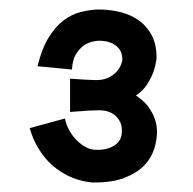

<svg xmlns="http://www.w3.org/2000/svg" viewBox="-20 -701 403 400"><path d="M307.1 -426.8Q307.1 -409.7 301.3 -390.9Q295.4 -372.1 280.5 -356.4Q265.6 -340.8 239.5 -330.6Q213.4 -320.3 172.9 -320.8Q145 -323.2 119.6 -335.9Q108.9 -341.3 97.7 -349.6Q86.4 -357.9 76.2 -369.6Q65.9 -381.3 56.9 -397.2Q47.9 -413.1 42 -434.1L115.2 -454.1Q118.2 -439.9 125 -428.2Q131.8 -416.5 140.6 -408Q149.4 -399.4 158.7 -394.5Q168 -389.6 175.8 -389.2Q185.1 -388.2 195.1 -389.6Q205.1 -391.1 213.6 -395.3Q222.2 -399.4 227.8 -406.7Q233.4 -414.1 233.9 -425.8Q234.4 -440.9 228.5 -450.2Q222.7 -459.5 214.4 -464.4Q206.1 -469.2 197 -470.5Q188 -471.7 183.1 -471.2Q176.3 -471.2 167.5 -470.7Q150.9 -469.7 126 -467.8V-537.1Q138.7 -536.1 148.4 -535.6Q158.2 -535.2 165 -534.7Q172.9 -534.2 178.2 -534.2Q193.4 -533.7 204.3 -538.6Q215.3 -543.5 221.9 -550.5Q228.5 -557.6 231.7 -565.2Q234.9 -572.8 234.9 -578.1Q234.9 -583.5 232.9 -590.1Q231 -596.7 225.3 -602.5Q219.7 -608.4 210 -612.3Q200.2 -616.2 185.1 -616.2Q170.4 -615.2 158.7 -608.9Q148.9 -603.5 140.1 -591.1Q131.3 -578.6 129.9 -556.2L58.1 -563Q67.4 -600.6 81.8 -623.5Q96.2 -646.5 113 -658.9Q129.9 -671.4 147.7 -675.8Q165.5 -680.2 182.1 -681.2Q200.7 -681.6 222.4 -677.7Q244.1 -673.8 262.7 -662.8Q281.2 -651.9 293.7 -631.8Q306.2 -611.8 306.2 -580.1Q304.7 -565.9 299.8 -551.8Q295.4 -539.6 287.1 -526.1Q278.8 -512.7 263.2 -502Q285.2 -487.8 296.1 -467.5Q307.1 -447.3 307.1 -426.8Z"/></svg>

Font: McLaren
Style: Regular
Weight: 400
Designer: Astigmatic (AOETI)
Foundry: Astigmatic (AOETI)
Version: Version 1.000